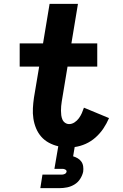

<svg xmlns="http://www.w3.org/2000/svg" viewBox="-20 -755 640 995"><path d="M189 220 200 150H300Q308 150 315.5 146.5Q323 143 325 135Q326 128 319 124Q312 120 305 120H262L282 3Q256 -3 233 -15.5Q210 -28 193.5 -47Q177 -66 167 -90Q157 -114 153 -140.5Q149 -167 150.5 -194.5Q152 -222 156 -249L183 -410H82V-530H203L237 -735H384L350 -530H484V-410H330L300 -229Q298 -217 297 -205Q296 -193 296 -181Q296 -169 297.5 -157.5Q299 -146 303.5 -135.5Q308 -125 317.5 -118.5Q327 -112 338 -112Q353 -112 366.5 -121Q380 -130 389 -142.5Q398 -155 404 -168.5Q410 -182 415 -197L545 -143Q533 -115 516 -89.5Q499 -64 475.5 -43Q452 -22 424 -9.5Q396 3 367 7L359 55Q372 59 383 65.5Q394 72 401.5 82.5Q409 93 411 107Q413 121 411 135Q407 154 395.5 172Q384 190 366 201Q348 212 328 216Q308 220 289 220Z"/></svg>

Font: Iosevka Slab Heavy Extended
Style: Italic
Weight: 900
Width: 7
Italic angle: -9°
Monospace: yes
Designer: Belleve Invis
Foundry: Belleve Invis
Version: Version 11.1.0; ttfautohint (v1.8.3)